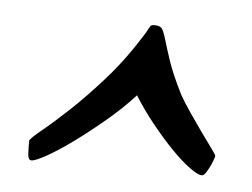

<svg xmlns="http://www.w3.org/2000/svg" viewBox="-31 -729 384 293"><g transform="rotate(5 161.5 -583.0)"><path d="M20 -502Q20 -491 20.5 -481.5Q21 -472 26 -472Q32 -472 49 -481.5Q66 -491 88 -507Q110 -523 134.5 -543.5Q159 -564 178 -585Q191 -564 207.5 -543.5Q224 -523 239.5 -507Q255 -491 268 -481.5Q281 -472 287 -472Q290 -472 293 -476.5Q296 -481 298.5 -486Q301 -491 303 -496.5Q305 -502 305 -503Q305 -505 297.5 -515Q290 -525 280.5 -538.5Q271 -552 261 -566.5Q251 -581 245 -592Q230 -622 223.5 -641.5Q217 -661 213.5 -673Q210 -685 207 -689.5Q204 -694 195 -694Q190 -694 188.5 -691Q187 -688 183 -681Q157 -639 129.5 -608Q102 -577 78.5 -555Q55 -533 39 -520Q23 -507 20 -502Z"/></g></svg>

Font: Vermiglione
Style: Italic
Weight: 400
Italic angle: -11°
Version: Version 1.105